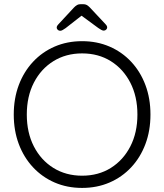

<svg xmlns="http://www.w3.org/2000/svg" viewBox="-20 -912 806 942"><path d="M718.2 -350Q718.2 -271.2 693.6 -205.5Q669 -139.8 623.9 -91.4Q578.8 -43 517.4 -16.5Q456 10 382.8 10Q309.5 10 248.2 -16.5Q187 -43 141.9 -91.4Q96.8 -139.8 72.1 -205.5Q47.5 -271.2 47.5 -350Q47.5 -428.8 72.1 -494.5Q96.8 -560.2 141.9 -608.6Q187 -657 248.2 -683.5Q309.5 -710 382.8 -710Q456 -710 517.4 -683.5Q578.8 -657 623.9 -608.6Q669 -560.2 693.6 -494.5Q718.2 -428.8 718.2 -350ZM654.2 -350Q654.2 -438.8 619.4 -506.4Q584.5 -574 523.6 -612Q462.8 -650 382.8 -650Q303.5 -650 242.2 -612Q181 -574 146.2 -506.5Q111.5 -439 111.5 -350Q111.5 -261.2 146.2 -193.6Q181 -126 242.2 -88Q303.5 -50 382.8 -50Q462.8 -50 523.6 -88Q584.5 -126 619.4 -193.6Q654.2 -261.2 654.2 -350ZM372.8 -840.2 390.5 -843.2 302 -774Q294 -768.5 287.6 -764.8Q281.2 -761 275 -761Q268 -761 263.1 -766Q258.2 -771 258.2 -776.2Q258.2 -780.5 260.1 -784.2Q262 -788 266.5 -792.8L343 -875.2Q350.8 -883.2 358 -887.4Q365.2 -891.5 376.2 -891.5H387.8Q398.8 -891.5 406 -887.4Q413.2 -883.2 421 -875.2L497.5 -793.5Q502 -788.8 503.9 -785Q505.8 -781.2 505.8 -777Q505.8 -771.8 501 -766.8Q496.2 -761.8 489 -761.8Q483.5 -761.8 476.8 -765.5Q470 -769.2 462 -774.8Z"/></svg>

Font: Quicksand Variable Light
Style: Regular
Weight: 300
Designer: Andrew Paglinawan
Foundry: Andrew Paglinawan
Version: Version 3.004